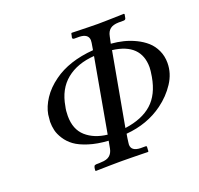

<svg xmlns="http://www.w3.org/2000/svg" viewBox="-115 -774 935 901"><g transform="rotate(-20 352.5 -323.0)"><path d="M326.2 -140.1 392.1 -508.8Q307.1 -502.9 252.9 -459Q198.7 -415 185.1 -333Q180.2 -313 180.2 -286.1Q180.2 -219.2 220.5 -183.3Q260.7 -147.5 326.2 -140.1ZM481 -505.9 415 -141.1H416Q501.5 -152.8 550.3 -196.3Q599.1 -239.7 613.8 -324.2Q619.1 -355.5 619.1 -370.1Q619.1 -488.8 481 -505.9ZM485.8 -536.1Q517.1 -533.7 547.1 -526.4Q577.1 -519 606.2 -504.9Q635.3 -490.7 657 -471.4Q678.7 -452.1 691.9 -423.6Q705.1 -395 705.1 -360.8Q705.1 -308.6 674.3 -261.7Q643.6 -214.8 596.2 -180.2Q517.6 -122.6 411.1 -113.8Q410.2 -107.9 407.7 -93.5Q405.3 -79.1 404.8 -71.8Q403.8 -67.9 403.8 -62Q403.8 -29.3 449.2 -27.8H474.1Q481.4 -27.8 480 -21Q480 -18.6 479.5 -12.9Q479 -7.3 479 -4.9Q480 -3.9 479 -1.7Q478 0.5 476.1 1Q475.1 1 451.2 0.5Q427.2 0 396.7 -0.5Q366.2 -1 349.1 -1H335Q317.4 -1 289.6 -0.5Q261.7 0 240.2 0.5Q218.8 1 216.8 1L213.9 0Q213.9 -19.5 220.2 -25.9Q226.1 -27.8 228 -27.8Q246.1 -27.8 253.9 -28.8Q281.2 -29.3 295.4 -41Q309.6 -52.7 314 -75.2Q314.9 -81.5 317.4 -93.8Q319.8 -106 320.8 -111.8Q265.6 -115.2 223.4 -128.7Q181.2 -142.1 157 -159.9Q132.8 -177.7 117.7 -201.4Q102.5 -225.1 97.7 -245.8Q92.8 -266.6 92.8 -289.1Q92.8 -290 96.2 -324.2Q102.5 -361.8 127.9 -400.4Q153.3 -439 196.8 -470.2Q273.9 -526.4 397 -536.1Q397.9 -542 399.9 -553.5Q401.9 -564.9 402.8 -570.8Q403.8 -576.7 403.8 -584Q402.3 -615.7 357.9 -617.2H333Q330.1 -617.2 326.2 -619.1Q324.2 -621.1 324.2 -626Q324.7 -627.4 326.2 -634Q327.6 -640.6 328.1 -644L329.1 -645.5Q330.1 -646.5 331.1 -647Q332.5 -647 357.2 -646.2Q381.8 -645.5 412.8 -644.8Q443.8 -644 460.9 -644Q476.6 -644 507.8 -644.8Q539.1 -645.5 564.7 -646.2Q590.3 -647 591.8 -647Q594.2 -644.5 594.2 -644Q593.3 -638.2 590.8 -626Q590.8 -623 586.9 -619.1Q583 -617.2 579.1 -617.2H554.2Q526.4 -616.7 512 -605.2Q497.6 -593.8 493.2 -570.8Q492.2 -564.9 489.5 -553.5Q486.8 -542 485.8 -536.1Z"/></g></svg>

Font: Common Serif News
Style: Italic
Weight: 450
Italic angle: -12°
Designer: Philipp H. Poll, Khaled Hosny
Foundry: Stefan Peev, Context Ltd.
Version: Version 1.026